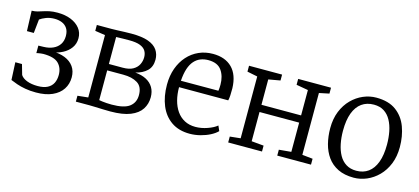

<svg xmlns="http://www.w3.org/2000/svg" viewBox="-52 -948 2919 1338"><g transform="rotate(15 1408.0 -279.0)"><path d="M232.5 10.5Q190 10.5 155 4.2Q120 -2 92.8 -11.5Q65.5 -21 46 -29.5L40 -156H88L109 -82.5Q122.5 -61 155 -48.5Q187.5 -36 232.5 -36Q276 -36 303.2 -50.2Q330.5 -64.5 343 -89.8Q355.5 -115 355.5 -148.5Q355.5 -199.5 324.2 -231Q293 -262.5 213.5 -262.5Q208 -262.5 197.2 -261.2Q186.5 -260 177 -258.2Q167.5 -256.5 165 -255.5V-309.5L203 -310.5Q241.5 -311.5 270.8 -324.8Q300 -338 316.5 -362.8Q333 -387.5 333 -423Q333 -457 319 -478.2Q305 -499.5 281 -509.5Q257 -519.5 226.5 -519.5Q193 -519.5 165.5 -508.8Q138 -498 122 -486L111.5 -386.5H62L57 -532.5Q80.5 -533 99 -538.2Q117.5 -543.5 136.5 -549.8Q155.5 -556 179 -561Q202.5 -566 235.5 -566Q291 -566 332.8 -549Q374.5 -532 398.2 -501.8Q422 -471.5 422 -431Q422 -391 400.5 -361.2Q379 -331.5 343.8 -313.2Q308.5 -295 267 -288.5L267.5 -296.5Q321 -296.5 361.5 -280.2Q402 -264 424.5 -232.5Q447 -201 447 -155.5Q447 -107.5 422.5 -70Q398 -32.5 350 -11Q302 10.5 232.5 10.5Z M767 4Q745.5 4 715.5 3Q685.5 2 658.5 1Q631.5 0 617 0H518.5V-42.5L594.5 -50.5V-500.5L521.5 -511.5V-554H627.5Q644 -554 668 -555Q692 -556 719.2 -557Q746.5 -558 771.5 -558Q847.5 -558 892.8 -541.5Q938 -525 958.5 -495Q979 -465 979 -425.5Q979 -374 948 -344.5Q917 -315 866 -303Q913.5 -299 946.8 -281.5Q980 -264 997.5 -234.2Q1015 -204.5 1015 -164Q1015 -116 990.5 -78Q966 -40 911.8 -18Q857.5 4 767 4ZM764 -44.5Q854.5 -44.5 893 -74.2Q931.5 -104 931.5 -157.5Q931.5 -218.5 892 -242.8Q852.5 -267 789.5 -267H673V-52.5Q681.5 -50.5 695.8 -48.8Q710 -47 727.8 -45.8Q745.5 -44.5 764 -44.5ZM673 -313H773Q819 -313 846.2 -328.5Q873.5 -344 886 -368.8Q898.5 -393.5 898.5 -421.5Q898.5 -447 887 -466.8Q875.5 -486.5 847 -498Q818.5 -509.5 766.5 -509.5Q743 -509.5 718.8 -509Q694.5 -508.5 673 -507.5Z M1341.5 11Q1263 11 1209.2 -26Q1155.5 -63 1128.2 -128.5Q1101 -194 1101 -279.5Q1101 -344 1120.2 -397.2Q1139.5 -450.5 1174 -489Q1208.5 -527.5 1255 -548.2Q1301.5 -569 1356.5 -569Q1445 -569 1495 -518.8Q1545 -468.5 1548 -371.5Q1548 -343 1547 -321.5Q1546 -300 1542 -283.5H1187Q1187 -233 1198.2 -189.8Q1209.5 -146.5 1232.2 -114Q1255 -81.5 1289 -63.5Q1323 -45.5 1367.5 -45.5Q1410.5 -45.5 1454.2 -61Q1498 -76.5 1521 -96.5L1537 -60Q1518 -40.5 1487 -24.5Q1456 -8.5 1418 1.2Q1380 11 1341.5 11ZM1188 -330 1458.5 -330.5Q1460 -338.5 1460.8 -352Q1461.5 -365.5 1461.5 -374.5Q1461.5 -436 1432.5 -477.2Q1403.5 -518.5 1336.5 -518.5Q1306.5 -518.5 1280.8 -508.5Q1255 -498.5 1235.2 -476.2Q1215.5 -454 1203.5 -418Q1191.5 -382 1188 -330Z M1617.5 0V-42.5L1694 -50.5V-496.5L1619.5 -511.5V-554H1858V-511.5L1773.5 -496.5V-313.5H2059.5V-496.5L1974 -511.5V-554H2211V-511.5L2139 -496.5V-50.5L2215 -42.5V0H1971.5V-42.5L2059.5 -50.5V-261.5H1773.5V-50.5L1861.5 -42.5V0Z M2278.5 -280.5Q2278.5 -349 2300.2 -402.5Q2322 -456 2358.8 -493Q2395.5 -530 2441.2 -549.5Q2487 -569 2535 -569Q2624 -569 2678.2 -529Q2732.5 -489 2757 -422.5Q2781.5 -356 2781.5 -278Q2781.5 -210 2759.8 -156.2Q2738 -102.5 2701 -65.2Q2664 -28 2618.2 -8.5Q2572.5 11 2525 11Q2458 11 2410.8 -12.2Q2363.5 -35.5 2334.5 -76Q2305.5 -116.5 2292 -169Q2278.5 -221.5 2278.5 -280.5ZM2530 -40.5Q2580 -40.5 2616 -66.5Q2652 -92.5 2671.2 -144Q2690.5 -195.5 2690.5 -271.5Q2690.5 -321 2681.8 -365.5Q2673 -410 2654.2 -444.2Q2635.5 -478.5 2605.2 -498Q2575 -517.5 2531 -517.5Q2480 -517.5 2443.8 -491.5Q2407.5 -465.5 2388.2 -414.2Q2369 -363 2369 -286.5Q2369 -236.5 2378 -192Q2387 -147.5 2406 -113.2Q2425 -79 2455.8 -59.8Q2486.5 -40.5 2530 -40.5Z"/></g></svg>

Font: Merriweather 20pt Light
Style: Regular
Weight: 300
Version: Version 2.100